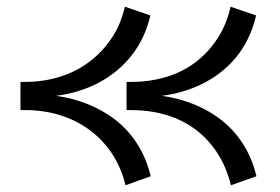

<svg xmlns="http://www.w3.org/2000/svg" viewBox="-20 -530 834 572"><path d="M668 22Q655 -31 628.5 -72.5Q602 -114 564 -143Q526 -172 477 -187Q428 -202 370 -202H357V-286H370Q427 -286 476 -301Q525 -316 563 -345Q601 -374 628 -415.5Q655 -457 667 -510L743 -484Q730 -428 701 -383.5Q672 -339 626.5 -306.5Q581 -274 522.5 -257Q464 -240 393 -240V-249Q464 -249 522.5 -231.5Q581 -214 626.5 -182Q672 -150 701.5 -105Q731 -60 744 -5ZM354 22Q341 -31 313.5 -72.5Q286 -114 246.5 -143Q207 -172 158.5 -187Q110 -202 56 -202H41V-286H55Q109 -286 157.5 -301Q206 -316 245 -345Q284 -374 312 -415.5Q340 -457 352 -510L428 -484Q415 -428 385.5 -383.5Q356 -339 311 -306.5Q266 -274 207.5 -257Q149 -240 77 -240V-249Q149 -249 207.5 -231.5Q266 -214 311.5 -182Q357 -150 386.5 -105Q416 -60 429 -5Z"/></svg>

Font: BioRhyme
Style: Regular
Weight: 400
Designer: Aoife Mooney
Foundry: Aoife Mooney Type
Version: Version 1.600;gftools[0.9.33]